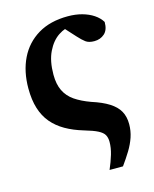

<svg xmlns="http://www.w3.org/2000/svg" viewBox="-108 -572 680 849"><g transform="rotate(-15 232.5 -147.0)"><path d="M287.1 205.7Q301.6 171.9 310.4 142.3Q319.2 112.8 319.2 85.5Q319.2 66.3 311.9 53.3Q304.6 40.3 283.9 29.7Q263.3 19.1 222.6 7.3Q176.4 -6.4 141.4 -26.6Q106.3 -46.8 82.3 -75.2Q58.3 -103.5 45.9 -143Q33.5 -182.5 33.5 -235.2Q33.5 -312.8 62.4 -372.1Q91.4 -431.4 147.4 -465Q203.5 -498.6 284.2 -498.6Q319.4 -498.6 348.9 -490.5Q378.5 -482.3 400.8 -467.5Q423.2 -452.6 435.6 -432.2Q435.9 -395.8 416.8 -378.8Q397.8 -361.8 369.9 -361.8Q344.7 -361.8 330.8 -372.2Q316.8 -382.6 299.1 -402.1L240.4 -466.5L327.7 -453.4Q321.2 -453.4 314.7 -453.4Q308.1 -453.4 302.4 -453.4Q296.7 -453.4 292.4 -453.4Q260.3 -453.4 228.7 -432.4Q197.1 -411.4 176.8 -369.7Q156.4 -327.9 156.4 -265.4Q156.4 -221.2 171 -191.5Q185.5 -161.7 214.3 -141.7Q243.2 -121.8 286.5 -106.1Q334.9 -90.6 365 -71.5Q395.2 -52.4 409.2 -27.6Q423.3 -2.7 423.3 32.1Q423.3 62.9 413.7 91.5Q404.1 120 387.1 147.9Q370 175.8 348.5 205.7Z"/></g></svg>

Font: Source Serif 4 Variable
Style: Regular
Weight: 400
Designer: Frank Grießhammer
Foundry: Adobe
Version: Version 4.005;hotconv 1.1.0;makeotfexe 2.6.0